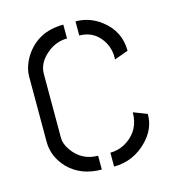

<svg xmlns="http://www.w3.org/2000/svg" viewBox="-84 -582 592 654"><g transform="rotate(-15 212.5 -255.0)"><path d="M39.1 -139.6Q39.1 -86.9 79.1 -44.9Q124 0 196.3 0V-48.8Q138.7 -48.8 105.5 -96.7Q89.8 -119.1 89.8 -139.6V-366.2Q89.8 -405.3 127.9 -436.5Q159.2 -461.9 197.3 -461.9V-510.7Q107.4 -510.7 61.5 -440.4Q39.1 -404.3 39.1 -369.1ZM240.2 -460.9Q290 -460.9 318.4 -419.9Q334 -397.5 336.9 -368.2V-350.6L385.7 -368.2Q385.7 -437.5 329.1 -480.5Q289.1 -510.7 240.2 -510.7ZM239.3 1Q308.6 1 358.4 -50.8Q397.5 -91.8 396.5 -142.6L348.6 -161.1Q348.6 -159.2 348.1 -152.8Q347.7 -146.5 347.7 -144.5Q340.8 -88.9 290 -60.5Q265.6 -47.9 239.3 -47.9Z"/></g></svg>

Font: Post No Bills Colombo
Style: Regular
Weight: 400
Designer: Kosala Senevirathne, Siva Puranthara, Lasantha Premarathna, Tharique Azeez
Foundry: Mooniak
Version: Version 1.220 ; ttfautohint (v1.6)